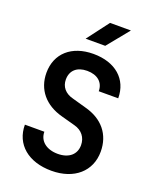

<svg xmlns="http://www.w3.org/2000/svg" viewBox="-172 -1049 943 1159"><g transform="rotate(20 300.0 -470.0)"><path d="M350 -810 464 -950H330L224 -810ZM302 10C448 10 543 -74 543 -200C543 -310 479 -389 365 -419L276 -444C224 -457 196 -492 196 -538C196 -596 235 -631 300 -631C367 -631 407 -595 407 -539H532C532 -662 442 -740 301 -740C161 -740 72 -660 72 -536C72 -429 138 -350 251 -320L339 -296C389 -283 418 -245 418 -196C418 -137 375 -99 303 -99C230 -99 182 -138 182 -197H57C57 -71 153 10 302 10Z"/></g></svg>

Font: Tekne LDO
Style: Bold
Weight: 700
Monospace: yes
Designer: Alessio Laiso, Mario Rullo, Paolo Rosset
Foundry: Alessio Laiso
Version: Version 1.000;hotconv 1.0.109;makeotfexe 2.5.65596